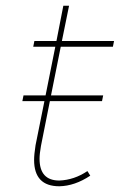

<svg xmlns="http://www.w3.org/2000/svg" viewBox="-20 -650 418 670"><path d="M187 0Q99 0 99 -92Q99 -111 104 -143L135 -297H58L62 -317H139L173 -487H96L100 -507H177L201 -630H221L196 -507H378L374 -487H192L158 -317H340L336 -297H154L123 -141Q118 -113 118 -96Q118 -20 187 -20Q239 -22 285 -53L295 -37Q241 -1 187 0Z"/></svg>

Font: Argentum Sans Thin
Style: Italic
Weight: 100
Italic angle: -11°
Designer: Julieta Ulanovsky (font), Cristiano Sobral (main changes and remaster)
Foundry: Julieta Ulanovsky (font), Cristiano Sobral (main changes and remaster)
Version: Version 2.007;June 15, 2022;FontCreator 14.0.0.2814 64-bit; 